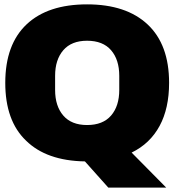

<svg xmlns="http://www.w3.org/2000/svg" viewBox="-20 -720 791 871"><path d="M3.9 -344.2Q3.9 -518.6 101.1 -609.9Q197.3 -700.2 375 -700.2Q552.7 -700.2 649.9 -608.9Q747.1 -517.6 747.1 -344.2Q747.1 -228.5 704.1 -148.9Q660.6 -68.4 577.1 -27.8L733.9 130.9H471.2L365.2 12.2Q190.9 9.3 98.1 -82Q3.9 -171.9 3.9 -344.2ZM521 -376Q521 -449.2 483.9 -492.2Q446.8 -535.2 375 -535.2Q304.2 -535.2 267.1 -492.2Q230 -449.2 230 -376V-312Q230 -238.8 267.1 -195.8Q304.2 -152.8 375 -152.8Q446.8 -152.8 483.9 -195.8Q521 -238.8 521 -312Z"/></svg>

Font: Archivo-RBTV
Style: Regular
Weight: 500
Designer: Hector Gatti
Foundry: Hector Gatti
Version: ""